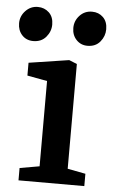

<svg xmlns="http://www.w3.org/2000/svg" viewBox="-81 -741 456 776"><g transform="rotate(5 147.5 -352.5)"><path d="M24 0V-50L104 -64V-410L23 -425V-477L186 -502L218 -489V-64L291 -50V0ZM254 -566Q227 -566 209 -585Q191 -604 191 -633Q191 -662 211 -683.5Q231 -705 261 -705Q288 -705 306 -687.5Q324 -670 324 -639Q324 -611 305.5 -588.5Q287 -566 254 -566ZM34 -566Q6 -566 -11.5 -585Q-29 -604 -29 -633Q-29 -662 -8.5 -683.5Q12 -705 41 -705Q68 -705 86.5 -687.5Q105 -670 105 -639Q105 -611 86 -588.5Q67 -566 34 -566Z"/></g></svg>

Font: Faustina SemiBold
Style: Regular
Weight: 600
Designer: Alfonso Garcia
Foundry: http://www.omnibus-type.com
Version: Version 1.200